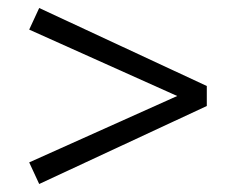

<svg xmlns="http://www.w3.org/2000/svg" viewBox="-20 -470 590 480"><path d="M78 -450 497 -255V-205L78 -10L53 -64L423 -230L53 -396Z"/></svg>

Font: EauTest Medium
Style: Regular
Weight: 500
Designer: Christian Thalmann (Catharsis Fonts)
Version: Version 0.001;PS 000.001;hotconv 1.0.88;makeotf.lib2.5.64775